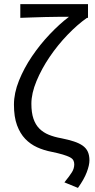

<svg xmlns="http://www.w3.org/2000/svg" viewBox="-20 -732 464 936"><path d="M360 184 294 157Q320 125 331 107Q342 89 342 69Q342 58 337.5 49.5Q333 41 320.5 34.5Q308 28 286.5 21.5Q265 15 231 8Q194 1 161 -14Q128 -29 103 -55Q78 -81 63 -121.5Q48 -162 48 -222Q48 -278 72.5 -339Q97 -400 136 -457.5Q175 -515 222.5 -565Q270 -615 316 -650Q295 -650 264.5 -650Q234 -650 201 -649Q168 -648 135.5 -647Q103 -646 79 -645V-712H409V-645H404Q357 -612 309 -562Q261 -512 222 -454.5Q183 -397 158 -337Q133 -277 133 -226Q133 -183 143 -153.5Q153 -124 172 -105Q191 -86 218 -75Q245 -64 279 -58Q314 -51 340 -42.5Q366 -34 383 -22Q400 -10 408 7.5Q416 25 416 50Q416 73 403 107.5Q390 142 360 184Z"/></svg>

Font: CV Source Sans
Style: Regular
Weight: 400
Designer: Paul D. Hunt
Foundry: Adobe Systems Incorporated
Version: Version 3.001